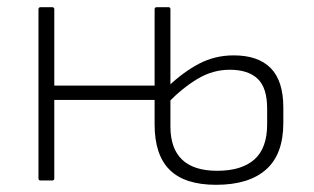

<svg xmlns="http://www.w3.org/2000/svg" viewBox="-20 -502 872 534"><path d="M93 0Q87 0 87 -6V-476Q87 -482 93 -482H125Q131 -482 131 -476V-264H414V-224H131V-6Q131 0 125 0ZM581 12Q494 12 452 -29.5Q410 -71 410 -156V-476Q410 -482 416 -482H449Q454 -482 454 -476V-150Q454 -89 486.5 -58Q519 -27 584 -27Q652 -27 687.5 -58.5Q723 -90 723 -156V-200Q723 -258 696.5 -283Q670 -308 619 -308Q572 -308 530 -283Q488 -258 447 -216V-261Q490 -302 534 -325Q578 -348 630 -348Q698 -348 733 -312.5Q768 -277 768 -203V-160Q768 -73 720 -30.5Q672 12 581 12Z"/></svg>

Font: Sofia Sans ExtraLight
Style: Regular
Weight: 250
Version: Version 4.100-B